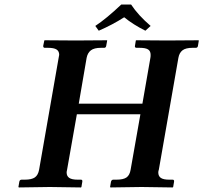

<svg xmlns="http://www.w3.org/2000/svg" viewBox="-20 -823 894 844"><path d="M641.1 -568.8Q642.1 -573.2 642.1 -582Q642.1 -598.6 630.9 -605.7Q619.6 -612.8 594.2 -612.8H580.1Q576.2 -612.8 574.2 -615.2Q572.3 -617.7 573.2 -621.1L577.1 -645L579.1 -646Q676.8 -645 715.8 -645L852.1 -646L854 -645L850.1 -621.1Q848.6 -612.8 840.8 -612.8H826.2Q796.4 -612.8 782.2 -601.8Q768.1 -590.8 764.2 -568.8L678.2 -77.1Q675.8 -70.8 675.8 -64.9Q675.8 -48.8 687 -41Q698.2 -33.2 724.1 -33.2H738.8Q746.6 -33.2 745.1 -23.9L741.2 -1L738.8 1Q637.2 -1 602.1 -1L465.8 1L463.9 -1L467.8 -23.9Q470.2 -33.2 478 -33.2H492.2Q522.5 -33.2 536.4 -43.2Q550.3 -53.2 554.2 -77.1L597.2 -320.8H317.9L274.9 -77.1Q272.9 -69.3 272.9 -64.9Q272.9 -48.8 284.4 -41Q295.9 -33.2 321.8 -33.2H335.9Q343.3 -33.2 341.8 -23.9L337.9 -1L335.9 1Q234.9 -1 199.2 -1L63 1L61 -1L64.9 -23.9Q66.4 -33.2 75.2 -33.2H88.9Q119.1 -33.2 133.3 -43.2Q147.5 -53.2 151.9 -77.1L237.8 -568.8Q240.2 -580.1 240.2 -582Q240.2 -598.1 228.5 -605.5Q216.8 -612.8 190.9 -612.8H176.8Q169.9 -612.8 169.9 -621.1L174.8 -645L176.8 -646Q273.9 -645 313 -645L450.2 -646L451.2 -645L446.8 -621.1Q445.3 -612.8 438 -612.8H423.8Q394 -612.8 379.6 -601.8Q365.2 -590.8 360.8 -568.8L326.2 -367.2H606ZM556.2 -803.2Q587.4 -755.9 642.1 -709L619.1 -688Q565.4 -714.8 525.9 -747.1Q474.1 -713.9 414.1 -688L398.9 -709Q447.8 -741.2 513.2 -803.2Z"/></svg>

Font: Linux Libertine
Style: Bold Italic
Weight: 700
Italic angle: -11.5°
Designer: Philipp H. Poll
Foundry: Philipp H. Poll
Version: Version 4.0.5